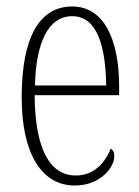

<svg xmlns="http://www.w3.org/2000/svg" viewBox="-20 -563 430 593"><path d="M211 10C291 10 333 -47 333 -80C333 -94 328 -101 322 -104C305 -62 272 -21 214 -21C135 -21 88 -101 87 -269H348V-294C348 -449 297 -543 203 -543C103 -543 47 -450 47 -262C47 -88 109 10 211 10ZM308 -299H88C91 -431 129 -513 203 -513C278 -513 306 -426 308 -299Z"/></svg>

Font: Noto Serif Lao ExtraCondensed ExtraLight
Style: Regular
Weight: 200
Width: 2
Designer: Monotype Design Team
Foundry: Monotype Imaging Inc.
Version: Version 2.003